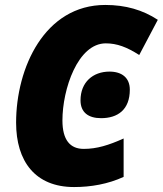

<svg xmlns="http://www.w3.org/2000/svg" viewBox="-20 -745 657 775"><path d="M279 10C347 10 416 -2 479 -31V-186C419 -159 371 -144 318 -144C263 -144 232 -180 232 -259C232 -385 294 -570 407 -570C452 -570 492 -555 542 -523L617 -665C556 -705 487 -725 405 -725C160 -725 45 -471 45 -250C45 -94 122 10 279 10ZM388 -268C455 -268 504 -302 504 -383C504 -431 472 -456 422 -456C355 -456 305 -413 305 -340C305 -291 337 -268 388 -268Z"/></svg>

Font: Noto Sans SemiCondensed Black
Style: Italic
Weight: 900
Width: 4
Italic angle: -12°
Designer: Monotype Design Team
Foundry: Monotype Imaging Inc.
Version: Version 2.013